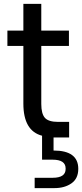

<svg xmlns="http://www.w3.org/2000/svg" viewBox="-20 -706 422 986"><path d="M260 260H158V207H250Q317 207 317 162V159Q317 114 250 114H196V-9Q100 -34 100 -174V-470H18V-549H100V-686H192V-549H334V-470H192V-172Q192 -122 210.5 -101Q229 -80 279 -80H335V0H255V67Q382 67 382 161Q382 211 347 235.5Q312 260 260 260Z"/></svg>

Font: Ulagadi Sans
Style: Regular
Weight: 400
Designer: Ninad Kale (Devanagari), Jonny Pinhorn (Latin)
Foundry: Indian Type Foundry
Version: Version 3.01;March 29, 2020;FontCreator 12.0.0.2522 64-bit; 